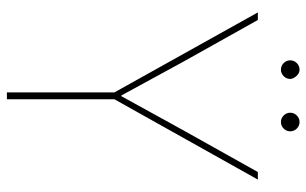

<svg xmlns="http://www.w3.org/2000/svg" viewBox="-186 -703 889 557"><g transform="rotate(90 258.5 -424.5)"><path d="M248 -312 16 -728H38L160 -510L257 -332H259L357 -510L479 -728H501L268 -312V0H248ZM182 -795Q171 -795 163 -803Q155 -811 155 -822Q155 -833 163 -841Q171 -849 182 -849Q193 -849 201 -839.5Q209 -830 209 -822Q209 -811 201 -803Q193 -795 182 -795ZM334 -795Q323 -795 315 -803Q307 -811 307 -822Q307 -833 315 -841Q323 -849 334 -849Q345 -849 353 -841Q361 -833 361 -822Q361 -811 353 -803Q345 -795 334 -795Z"/></g></svg>

Font: Murecho Thin
Style: Regular
Weight: 100
Designer: Neil Summerour
Foundry: Positype
Version: Version 1.010